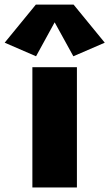

<svg xmlns="http://www.w3.org/2000/svg" viewBox="-81 -822 479 842"><path d="M61 0V-527.3H256.3V0ZM77.1 -575.2 -60.5 -634.8 76.2 -801.8H241.7L378.4 -634.8L240.7 -575.2L158.7 -724.1Z"/></svg>

Font: Schibsted Grotesk Black
Style: Regular
Weight: 900
Designer: Bakken & Baeck AS, Henrik Kongsvoll
Foundry: Schibsted ASA
Version: Version 1.100;gftools[0.9.25]